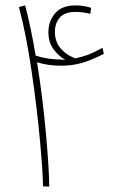

<svg xmlns="http://www.w3.org/2000/svg" viewBox="-20 -693 434 710"><path d="M207 -450Q156 -450 117 -463Q138 -332 150 -198Q162 -64 162 -3L139 -4Q139 -50 128 -171Q117 -292 97 -429Q77 -566 50 -667L73 -673Q94 -594 112 -487Q139 -479 161 -476Q183 -473 221 -472Q196 -486 177.5 -511.5Q159 -537 159 -574Q159 -615 184 -644Q209 -673 259 -673Q290 -673 317 -664L314 -642Q284 -649 260 -649Q219 -649 201 -628Q183 -607 183 -575Q183 -508 258 -477Q289 -484 307 -491Q325 -498 359 -516L364 -494Q320 -471 283.5 -460.5Q247 -450 207 -450Z"/></svg>

Font: Noto Sans Arabic CondThin
Style: Regular
Weight: 250
Width: 3
Designer: Nadine Chahine
Foundry: Monotype Imaging Inc.
Version: Version 1.001